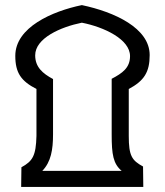

<svg xmlns="http://www.w3.org/2000/svg" viewBox="-20 -733 647 753"><path d="M63 0H542L541 -80C497 -104 485 -122 485 -200V-384C545 -416 567 -450 567 -517C567 -623 429 -686 301 -713C185 -689 40 -626 40 -514C40 -447 63 -415 123 -384V-200C121 -122 108 -101 64 -77ZM146 -63C180 -98 188 -146 188 -206V-423C147 -445 118 -470 118 -516C118 -583 217 -627 301 -644C388 -627 490 -579 490 -513C490 -467 460 -446 418 -424V-205C418 -127 424 -91 457 -63Z"/></svg>

Font: Noto Sans Arabic ExtCond Med
Style: Regular
Weight: 500
Width: 2
Designer: Monotype Design Team, Nadine Chahine, Nizar Qandah and Khaled Hosny
Foundry: Monotype Imaging Inc.
Version: Version 2.012